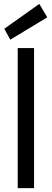

<svg xmlns="http://www.w3.org/2000/svg" viewBox="-20 -967 265 987"><path d="M71 0V-720H155V0ZM33 -763 2 -819 182 -947 223 -878Z"/></svg>

Font: DM Sans 10pt
Style: Regular
Weight: 400
Version: Version 4.004;gftools[0.9.30]